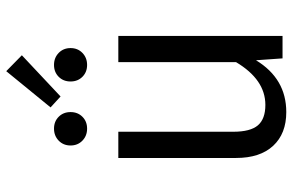

<svg xmlns="http://www.w3.org/2000/svg" viewBox="-181 -744 937 615"><g transform="rotate(-90 287.5 -436.5)"><path d="M367 -885 418 -835 286 -711 251 -743ZM144.5 -717Q160 -732 183 -732Q206 -732 221 -717Q236 -702 236 -679Q236 -656 221 -641Q206 -626 183 -626Q160 -626 144.5 -641Q129 -656 129 -679Q129 -702 144.5 -717ZM349 -717Q364 -732 387 -732Q410 -732 425.5 -717Q441 -702 441 -679Q441 -656 425.5 -641Q410 -626 387 -626Q364 -626 349 -641Q334 -656 334 -679Q334 -702 349 -717ZM480 -526V0H408L402 -85Q343 12 236 12Q167 12 128 -30Q89 -72 89 -149V-526H173V-158Q173 -103 193.5 -79Q214 -55 259 -55Q340 -55 396 -149V-526Z"/></g></svg>

Font: FiraGO Book
Style: Regular
Weight: 350
Designer: bBox Type
Foundry: bBox Type GmbH
Version: Version 1.001;PS 001.001;hotconv 1.0.88;makeotf.lib2.5.64775